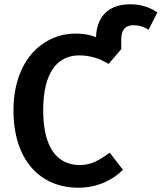

<svg xmlns="http://www.w3.org/2000/svg" viewBox="-20 -863 756 898"><path d="M590 -843C489 -843 433 -788 429 -689C402 -700 371 -706 335 -706C282 -706 233 -692 189 -664C100 -608 43 -496 43 -347C43 -116 166 15 347 15C435 15 508 -21 555 -69L493 -149C442 -112 406 -91 353 -91C248 -91 182 -172 182 -347C182 -524 248 -604 351 -604C398 -604 443 -591 488 -564L547 -633V-678C547 -723 566 -745 604 -745C631 -745 650 -739 675 -724L716 -805C679 -830 637 -843 590 -843Z"/></svg>

Font: Fira Sans Medium
Style: Regular
Weight: 500
Designer: Carrois Corporate & Edenspiekermann AG
Foundry: Carrois Corporate GbR & Edenspiekermann AG
Version: Version 4.203